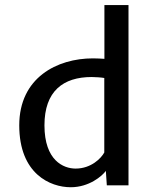

<svg xmlns="http://www.w3.org/2000/svg" viewBox="-20 -747 623 774"><path d="M400.9 -509.8C386.7 -510.7 372.1 -511.7 354.5 -511.7C210.4 -511.7 57.6 -434.1 57.6 -241.7C57.6 -45.9 182.6 7.8 265.1 7.8C338.9 7.8 391.6 -37.1 406.7 -58.1L410.6 0H498V-726.6H400.9ZM284.7 -67.4C235.8 -67.4 159.2 -100.1 159.2 -241.7C159.2 -379.4 234.4 -436.5 349.6 -436.5C365.2 -436.5 390.6 -434.6 400.4 -432.6V-132.3C388.2 -109.4 347.7 -67.4 284.7 -67.4Z"/></svg>

Font: Inder
Style: Regular
Weight: 400
Designer: Irina Smirnova
Foundry: Irina Smirnova
Version: Version 1.001